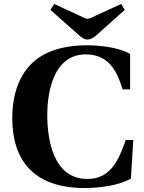

<svg xmlns="http://www.w3.org/2000/svg" viewBox="-20 -936 729 971"><path d="M235 -886 377 -760C393 -745 408 -736 422 -736C437 -736 455 -746 469 -759L611 -886L593 -916L462 -856C449 -849 434 -841 422 -841C412 -841 398 -849 384 -856L254 -916ZM42 -339C42 -125 151 15 408 15C478 15 582 3 642 -33L654 -228H616C578 -118 535 -31 422 -31C244 -31 219 -242 219 -355C219 -428 233 -661 414 -661C542 -661 577 -556 600 -484H638V-663C578 -699 473 -707 423 -707C282 -707 187 -668 128 -602C67 -534 42 -439 42 -339Z"/></svg>

Font: Heuristica
Style: Bold
Weight: 700
Version: Version 1.0.1